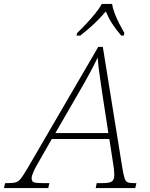

<svg xmlns="http://www.w3.org/2000/svg" viewBox="-80 -951 757 971"><path d="M-60 0 -54 -25H-37Q-12 -25 1.5 -29.5Q15 -34 27.5 -50.5Q40 -67 61 -103L417 -714H440L538 -106Q544 -69 549.5 -51.5Q555 -34 564.5 -29.5Q574 -25 593 -25H610L604 0H404L409 -25H440Q474 -25 486 -33.5Q498 -42 498 -67Q498 -78 496.5 -92Q495 -106 494 -112L473 -248H182L107 -117Q96 -98 88 -79Q80 -60 80 -50Q80 -34 90.5 -29.5Q101 -25 132 -25H170L164 0ZM322 -489 200 -278H468L437 -480Q431 -524 423.5 -574Q416 -624 414 -660Q397 -624 373.5 -580.5Q350 -537 322 -489ZM310 -784Q330 -803 354.5 -829Q379 -855 401 -882Q423 -909 435 -931H487Q490 -909 500.5 -882Q511 -855 524.5 -829Q538 -803 549 -784L546 -771H533Q505 -804 487.5 -831Q470 -858 455 -893Q425 -858 396.5 -831Q368 -804 326 -771H307Z"/></svg>

Font: Noto Serif ExtraLight
Style: Italic
Weight: 200
Italic angle: -12°
Designer: Monotype Design Team
Foundry: Monotype Imaging Inc.
Version: Version 2.014; ttfautohint (v1.8.4.7-5d5b)